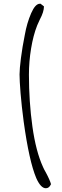

<svg xmlns="http://www.w3.org/2000/svg" viewBox="-20 -826 331 1022"><path d="M173 122Q135 32 106 -179Q95 -262 89.5 -329.5Q84 -397 84 -430Q84 -458 91.5 -517Q99 -576 112 -640Q123 -703 146 -756Q168 -806 192 -806H196L214 -792Q214 -763 192 -722L178 -691Q157 -638 145.5 -568Q134 -498 134 -429Q134 -285 152.5 -152.5Q171 -20 209 63Q214 75 224 92Q246 133 252 156L251 155Q242 176 224 176Q197 176 173 122Z"/></svg>

Font: Amatic SC
Style: Bold
Weight: 700
Designer: Multiple Designers
Foundry: Vernon Adams
Version: Version 2.505